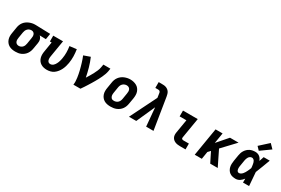

<svg xmlns="http://www.w3.org/2000/svg" viewBox="95 -1963 4610 3145"><g transform="rotate(30 2400.0 -390.5)"><path d="M255 8Q223 8 192.5 2Q162 -4 136 -19Q110 -34 91.5 -57.5Q73 -81 63.5 -110Q54 -139 54 -170.5Q54 -202 60 -234L78 -344Q82 -371 92 -397Q102 -423 119 -446Q136 -469 159.5 -486.5Q183 -504 209 -515Q235 -526 262 -532Q289 -538 316 -538Q320 -538 324.5 -538Q329 -538 333 -538L607 -530L589 -420L470 -423Q483 -412 492 -398Q501 -384 506 -367Q511 -350 511 -332Q511 -314 508 -296L489 -186Q485 -159 475.5 -133Q466 -107 450 -83.5Q434 -60 411 -41.5Q388 -23 362 -11.5Q336 0 309 4Q282 8 255 8ZM257 -102Q276 -102 295 -109.5Q314 -117 328 -132.5Q342 -148 349 -166.5Q356 -185 359 -204L377 -314Q381 -333 381 -352Q381 -371 374.5 -388Q368 -405 353.5 -416Q339 -427 320 -428H315Q313 -428 311.5 -428Q310 -428 309 -428Q290 -428 271.5 -419.5Q253 -411 239.5 -396Q226 -381 218.5 -363Q211 -345 208 -326L190 -216Q186 -196 186.5 -176Q187 -156 195 -138.5Q203 -121 220 -111.5Q237 -102 257 -102Z M851 8Q820 8 790.5 1Q761 -6 736.5 -21.5Q712 -37 695 -60.5Q678 -84 670 -112.5Q662 -141 662 -172Q662 -203 668 -234L698 -420H665V-530H850L798 -216Q796 -203 795 -190.5Q794 -178 795 -165.5Q796 -153 799.5 -141.5Q803 -130 810.5 -121Q818 -112 829.5 -107Q841 -102 854 -102Q868 -102 882.5 -107.5Q897 -113 909 -123.5Q921 -134 930 -147Q939 -160 946 -173.5Q953 -187 958.5 -201Q964 -215 968 -229.5Q972 -244 975.5 -258.5Q979 -273 981 -287Q991 -345 990 -401.5Q989 -458 980 -515L1110 -531Q1120 -466 1121.5 -401.5Q1123 -337 1112 -271Q1106 -237 1096.5 -204.5Q1087 -172 1071.5 -140Q1056 -108 1033.5 -79.5Q1011 -51 982 -30Q953 -9 918.5 -0.5Q884 8 851 8Z M1352 0Q1357 -33 1355.5 -65.5Q1354 -98 1349.5 -130Q1345 -162 1339 -193.5Q1333 -225 1325.5 -255.5Q1318 -286 1309.5 -316.5Q1301 -347 1292 -377Q1283 -407 1272.5 -436.5Q1262 -466 1250 -495L1371 -538Q1406 -458 1430 -373Q1454 -288 1471 -201Q1492 -234 1512 -267.5Q1532 -301 1550 -335Q1568 -369 1583 -404.5Q1598 -440 1604 -477L1613 -530H1746L1738 -477Q1732 -445 1720.5 -413.5Q1709 -382 1695 -351.5Q1681 -321 1665 -291Q1649 -261 1632 -231.5Q1615 -202 1597 -172.5Q1579 -143 1561 -114.5Q1543 -86 1524 -57Q1505 -28 1485 0Z M2056 8Q2024 8 1993 2Q1962 -4 1936 -19Q1910 -34 1891.5 -57.5Q1873 -81 1863.5 -110Q1854 -139 1854 -170.5Q1854 -202 1860 -234L1878 -344Q1882 -372 1892 -398.5Q1902 -425 1919.5 -448.5Q1937 -472 1960.5 -490Q1984 -508 2011 -519Q2038 -530 2065 -535.5Q2092 -541 2120 -541Q2152 -541 2182.5 -533.5Q2213 -526 2239 -511.5Q2265 -497 2283.5 -473Q2302 -449 2311.5 -420.5Q2321 -392 2321 -360Q2321 -328 2316 -296L2297 -186Q2293 -159 2283 -132Q2273 -105 2256 -81.5Q2239 -58 2215.5 -40Q2192 -22 2165 -11Q2138 0 2110.5 4Q2083 8 2056 8ZM2058 -102Q2078 -102 2098 -109Q2118 -116 2133 -131Q2148 -146 2156 -165Q2164 -184 2167 -204L2185 -314Q2189 -334 2188.5 -354.5Q2188 -375 2179.5 -392.5Q2171 -410 2153.5 -419Q2136 -428 2115 -428Q2095 -428 2076 -420.5Q2057 -413 2042 -398.5Q2027 -384 2019 -365Q2011 -346 2008 -326L1990 -216Q1988 -203 1987 -189Q1986 -175 1988 -162.5Q1990 -150 1995.5 -138Q2001 -126 2010 -117.5Q2019 -109 2032 -105.5Q2045 -102 2058 -102Z M2403 0 2652 -501 2641 -576Q2640 -586 2637.5 -595.5Q2635 -605 2629 -612Q2623 -619 2614 -622Q2605 -625 2595 -625H2541V-735H2595Q2617 -735 2639 -733.5Q2661 -732 2681.5 -724.5Q2702 -717 2718.5 -704Q2735 -691 2746 -673.5Q2757 -656 2762.5 -635Q2768 -614 2772 -593L2867 0H2728L2697 -349L2541 0Z M3369 0Q3346 0 3322.5 -3Q3299 -6 3278 -14.5Q3257 -23 3240 -37.5Q3223 -52 3213 -72.5Q3203 -93 3201.5 -116.5Q3200 -140 3204 -164L3247 -420H3119V-530H3398L3334 -146Q3333 -138 3334.5 -130.5Q3336 -123 3341.5 -118.5Q3347 -114 3354.5 -112Q3362 -110 3369 -110H3473V0Z M3647 0 3735 -530H3868L3835 -331L4008 -530H4170L3941 -287L4082 0H3940L3869 -142L3847 -187L3804 -142L3781 0Z M4423 8Q4393 8 4363.5 1.5Q4334 -5 4311 -21.5Q4288 -38 4273 -62.5Q4258 -87 4251.5 -115Q4245 -143 4246 -173.5Q4247 -204 4252 -234L4270 -344Q4274 -370 4282 -394.5Q4290 -419 4304 -442Q4318 -465 4338.5 -484.5Q4359 -504 4383 -516Q4407 -528 4432.5 -533Q4458 -538 4484 -538Q4507 -538 4528.5 -531.5Q4550 -525 4567 -511.5Q4584 -498 4596 -480Q4608 -462 4616 -442Q4623 -464 4630.5 -486Q4638 -508 4645 -530H4760Q4734 -461 4708.5 -392Q4683 -323 4655 -255Q4661 -191 4665 -127.5Q4669 -64 4675 0H4560Q4560 -18 4560 -36.5Q4560 -55 4560 -74Q4547 -57 4532 -42Q4517 -27 4499.5 -15.5Q4482 -4 4462.5 2Q4443 8 4423 8ZM4423 -102Q4441 -102 4458 -112.5Q4475 -123 4488 -138Q4501 -153 4510.5 -169.5Q4520 -186 4528.5 -203Q4537 -220 4544.5 -237.5Q4552 -255 4559 -273Q4558 -289 4556 -305Q4554 -321 4551.5 -336.5Q4549 -352 4545 -367.5Q4541 -383 4533.5 -396Q4526 -409 4513 -418.5Q4500 -428 4484 -428Q4466 -428 4450 -418Q4434 -408 4424 -392.5Q4414 -377 4408.5 -360Q4403 -343 4400 -326L4382 -216Q4380 -204 4378.5 -192.5Q4377 -181 4377.5 -169Q4378 -157 4380 -145.5Q4382 -134 4387 -124.5Q4392 -115 4401.5 -108.5Q4411 -102 4423 -102ZM4523 -580 4466 -640 4630 -789 4706 -711Z"/></g></svg>

Font: Iosevka Slab XBdExObl
Style: Regular
Weight: 800
Width: 7
Italic angle: -9°
Monospace: yes
Designer: Belleve Invis
Foundry: Belleve Invis
Version: Version 11.1.0; ttfautohint (v1.8.3)